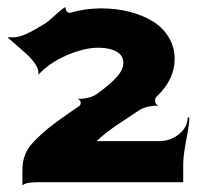

<svg xmlns="http://www.w3.org/2000/svg" viewBox="-20 -520 592 548"><path d="M2.9 -412.4 3.9 -414.3Q8.8 -413.3 15.1 -413.3Q33.4 -413.3 54.7 -423Q75.9 -432.6 108.4 -452.6Q118.4 -459 138.1 -477.3Q157.7 -495.6 167 -499.8Q167 -491.9 170.4 -487.7Q173.8 -483.4 179.7 -483.4Q223.1 -496.1 268.6 -496.1Q310.8 -496.1 348.4 -486.7Q386 -477.3 415.2 -459.6Q444.3 -441.9 461.4 -413.9Q478.5 -386 478.5 -351.6Q478.5 -293.5 428.2 -245.6Q422.6 -240 422.6 -232.4Q422.6 -222.2 432.6 -218.5Q396.2 -218.5 375 -203.9Q364.7 -196.8 344.4 -183.5Q324 -170.2 311.6 -161.7Q299.3 -153.3 283.3 -141Q267.3 -128.7 255.9 -117.2H433.6Q466.3 -117.2 491 -137.2Q515.6 -157.2 515.6 -184.8H520.5Q520.5 -166.7 511.7 -121Q502.9 -75.2 502.9 -51.8V0H91.1Q53.7 0 46.4 7.8H43.9V-30.3Q43.9 -46.1 45.7 -57.1Q47.4 -68.1 53.1 -81.8Q58.8 -95.5 69.6 -108Q80.3 -120.6 98.6 -137.3Q116.9 -154.1 143.4 -173.5Q169.9 -192.9 207.5 -218.3Q210.4 -221.7 210.4 -226.6Q210.4 -234.6 201.4 -237.8Q236.8 -237.8 256.8 -252Q293.5 -278.3 312.7 -299.6Q332 -320.8 332 -340.8Q332 -361.8 312.3 -372.8Q292.5 -383.8 260.7 -383.8Q220.7 -383.8 171 -362.4Q121.3 -341.1 89.4 -306.6Q89.8 -309.6 89.8 -311.5Q89.8 -335.7 50.8 -370.1Z"/></svg>

Font: Agreloy
Style: Medium
Weight: 400
Designer: gluk
Foundry: gluk
Version: Version 0.27